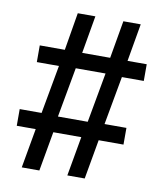

<svg xmlns="http://www.w3.org/2000/svg" viewBox="-80 -772 722 838"><g transform="rotate(10 281.0 -352.5)"><path d="M73 0 104 -175H20V-249H117L156 -464H58V-538H169L197 -705H275L246 -538H370L399 -705H476L447 -538H532V-464H435L396 -249H493V-175H383L352 0H275L306 -175H182L151 0ZM190 -246H322L362 -467H230Z"/></g></svg>

Font: Nunito Sans 7pt SemiCondensed SemiBold
Style: Regular
Weight: 600
Width: 4
Designer: Vernon Adams
Foundry: Vernon Adams
Version: Version 3.101;gftools[0.9.27]